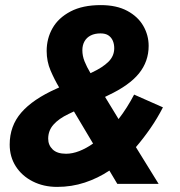

<svg xmlns="http://www.w3.org/2000/svg" viewBox="-20 -721 704 753"><path d="M18 -154Q18 -227 63.5 -279.5Q109 -332 201 -373L212 -378Q194 -408 178.5 -444Q163 -480 163 -521Q163 -570 186 -610.5Q209 -651 256.5 -676Q304 -701 375 -701Q437 -701 479 -678.5Q521 -656 542 -619.5Q563 -583 563 -541Q563 -480 525 -433Q487 -386 404 -347L392 -341L445 -254Q462 -276 477.5 -300.5Q493 -325 506 -350L619 -300Q597 -257 570 -218Q543 -179 513 -144L602 0H440L409 -52Q364 -22 312.5 -5Q261 12 204 12Q151 12 108.5 -9.5Q66 -31 42 -68.5Q18 -106 18 -154ZM169 -177Q169 -152 186.5 -135Q204 -118 239 -118Q264 -118 291 -128.5Q318 -139 345 -158L270 -284L249 -274Q211 -256 190 -232.5Q169 -209 169 -177ZM303 -524Q303 -502 311.5 -480.5Q320 -459 335 -434L341 -437Q382 -456 405 -478.5Q428 -501 428 -532Q428 -548 422.5 -561Q417 -574 405.5 -582Q394 -590 374 -590Q352 -590 336 -582Q320 -574 311.5 -559Q303 -544 303 -524Z"/></svg>

Font: Radio Canada
Style: Italic
Weight: 400
Italic angle: -12°
Designer: Charles Daoud, Etienne Aubert Bonn, Alexandre Saumier Demers, Jacques Le Bailly
Foundry: Radio-Canada
Version: Version 2.104;gftools[0.9.28.dev5+ged2979d]